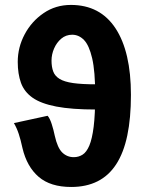

<svg xmlns="http://www.w3.org/2000/svg" viewBox="-20 -732 589 764"><path d="M263.4 12Q180.8 12 133.9 -28.3Q87 -68.6 69.5 -142.4Q62.1 -176.7 54.5 -199.4Q47 -222.2 35.4 -242.2L169.5 -271.3Q178.5 -261 185.8 -238.3Q193.1 -215.6 198 -191.6Q208.7 -143.7 227.7 -125.2Q246.8 -106.6 273.6 -106.6Q292.8 -106.6 308.5 -116.5Q324.2 -126.3 335.4 -152.6Q346.6 -179 352.7 -227.7Q358.8 -276.4 358.8 -354.6Q358.8 -448.4 346.7 -500.2Q334.6 -552 314.2 -572.9Q293.8 -593.8 267.4 -593.8Q242.3 -593.8 223.9 -578.3Q205.6 -562.9 195.3 -539.2Q185 -515.6 185 -490.8Q185 -465.3 191.9 -447.3Q198.7 -429.2 217.3 -417.9Q236 -406.5 270.8 -401.5Q305.6 -396.5 361.7 -396.5V-296.2Q265.2 -296.2 204 -308Q142.8 -319.8 109.6 -343.2Q76.5 -366.5 63.5 -402.2Q50.6 -438 50.6 -485.7Q50.6 -543.7 78.2 -595.5Q105.8 -647.3 153.6 -679.8Q201.3 -712.4 262.2 -712.4Q378.5 -712.4 439.8 -619.1Q501 -525.7 501 -354.6Q501 -261.8 486.5 -192.9Q472 -124 442.4 -78.4Q412.8 -32.8 367.9 -10.4Q323.1 12 263.4 12Z"/></svg>

Font: Source Sans 3
Style: Regular
Weight: 200
Designer: Paul D. Hunt
Foundry: Adobe
Version: Version 3.046;hotconv 1.0.118;makeotfexe 2.5.65603